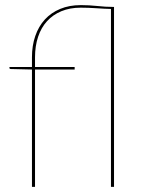

<svg xmlns="http://www.w3.org/2000/svg" viewBox="-20 -731 582 751"><path d="M105 0V-459L23 -461Q17 -461 17 -465V-469H105V-507Q105 -552.5 118 -590.2Q131 -628 155.5 -654.8Q180 -681.5 215.5 -696.2Q251 -711 296 -711Q329 -711 361.2 -707.5Q393.5 -704 420 -704H426V0H414V-696Q388.5 -696.5 356.8 -698.8Q325 -701 296 -701Q253.5 -701 220.2 -687.2Q187 -673.5 164 -648.2Q141 -623 129 -587Q117 -551 117 -507V-469H272V-459H117V0Z"/></svg>

Font: Lato Hairline
Style: Regular
Weight: 250
Designer: Lukasz Dziedzic
Foundry: Lukasz Dziedzic
Version: Version 1.104; Western+Polish opensource